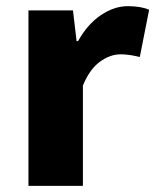

<svg xmlns="http://www.w3.org/2000/svg" viewBox="-20 -603 504 623"><path d="M72.3 0V-569.3H216.8L228.5 -469.7H233.4Q263.7 -524.4 307.1 -553.7Q350.6 -583 394.5 -583Q437.5 -583 463.9 -571.3L433.6 -418Q398.4 -426.8 372.1 -426.8Q336.9 -426.8 303.7 -402.3Q270.5 -377.9 249 -325.2V0Z"/></svg>

Font: Gen Shin Gothic Heavy
Style: Bold
Weight: 900
Designer: [Source Han Sans]
Ryoko NISHIZUKA  (kana & ideographs); Paul D. Hunt (Latin, Greek & Cyrillic); Wenlong ZHANG  (bopomofo
Version: Version 1.002.20150607